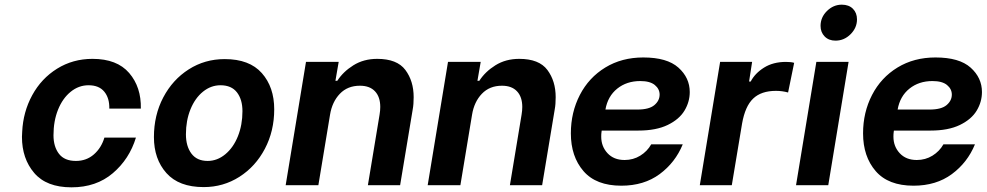

<svg xmlns="http://www.w3.org/2000/svg" viewBox="-20 -793 4224 822"><path d="M74 -207 75 -229Q79 -314 118 -385.5Q157 -457 224.5 -499Q292 -541 376 -541Q481 -541 533 -480.5Q585 -420 583 -328H448Q449 -373 426.5 -400.5Q404 -428 359 -428Q317 -428 282.5 -400Q248 -372 228.5 -323.5Q209 -275 209 -214Q209 -165 232.5 -134.5Q256 -104 305 -104Q350 -104 382 -132Q414 -160 427 -204H562Q534 -112 463 -51.5Q392 9 286 9Q179 9 126.5 -52.5Q74 -114 74 -207Z M639 -206Q639 -300 679 -376Q719 -452 788 -496Q857 -540 942 -540Q1048 -540 1101 -480Q1154 -420 1154 -325Q1154 -232 1114 -156Q1074 -80 1005 -36Q936 8 852 8Q746 8 692.5 -52Q639 -112 639 -206ZM1018 -317Q1018 -367 994.5 -397.5Q971 -428 924 -428Q883 -428 849 -400.5Q815 -373 795.5 -325Q776 -277 776 -218Q776 -167 799.5 -135.5Q823 -104 869 -104Q910 -104 944.5 -132.5Q979 -161 998.5 -209.5Q1018 -258 1018 -317Z M1290 -528H1430L1416 -447H1424Q1449 -486 1493 -513.5Q1537 -541 1595 -541Q1680 -541 1715.5 -493.5Q1751 -446 1751 -377Q1751 -346 1747 -325L1693 0H1555L1605 -302Q1608 -320 1608 -335Q1608 -378 1585.5 -402Q1563 -426 1521 -426Q1468 -426 1435 -391.5Q1402 -357 1393 -302L1343 0H1203Z M1898 -528H2038L2024 -447H2032Q2057 -486 2101 -513.5Q2145 -541 2203 -541Q2288 -541 2323.5 -493.5Q2359 -446 2359 -377Q2359 -346 2355 -325L2301 0H2163L2213 -302Q2216 -320 2216 -335Q2216 -378 2193.5 -402Q2171 -426 2129 -426Q2076 -426 2043 -391.5Q2010 -357 2001 -302L1951 0H1811Z M2424 -222Q2424 -312 2462.5 -386.5Q2501 -461 2571.5 -504Q2642 -547 2734 -547Q2836 -547 2884.5 -503.5Q2933 -460 2933 -399Q2933 -357 2910.5 -319.5Q2888 -282 2838.5 -258Q2789 -234 2713 -234H2556L2555 -226Q2554 -220 2554 -208Q2554 -166 2581 -137Q2608 -108 2654 -108Q2691 -108 2721 -126.5Q2751 -145 2768 -175H2903Q2871 -97 2804 -47.5Q2737 2 2640 2Q2532 2 2478 -60.5Q2424 -123 2424 -222ZM2709 -324Q2759 -324 2781.5 -343Q2804 -362 2804 -388Q2804 -412 2783.5 -429Q2763 -446 2721 -446Q2663 -446 2622.5 -413.5Q2582 -381 2572 -324Z M3063 -528H3200L3187 -444H3194Q3212 -479 3251 -503.5Q3290 -528 3345 -528Q3367 -528 3380 -524L3354 -397Q3329 -404 3302 -404Q3239 -404 3204.5 -371Q3170 -338 3157 -264L3113 0H2976Z M3475 -528H3613L3526 0H3388ZM3493 -682Q3493 -719 3520.5 -746Q3548 -773 3584 -773Q3614 -773 3631.5 -755.5Q3649 -738 3649 -710Q3649 -674 3621.5 -646.5Q3594 -619 3557 -619Q3528 -619 3510.5 -637Q3493 -655 3493 -682Z M3675 -222Q3675 -312 3713.5 -386.5Q3752 -461 3822.5 -504Q3893 -547 3985 -547Q4087 -547 4135.5 -503.5Q4184 -460 4184 -399Q4184 -357 4161.5 -319.5Q4139 -282 4089.5 -258Q4040 -234 3964 -234H3807L3806 -226Q3805 -220 3805 -208Q3805 -166 3832 -137Q3859 -108 3905 -108Q3942 -108 3972 -126.5Q4002 -145 4019 -175H4154Q4122 -97 4055 -47.5Q3988 2 3891 2Q3783 2 3729 -60.5Q3675 -123 3675 -222ZM3960 -324Q4010 -324 4032.5 -343Q4055 -362 4055 -388Q4055 -412 4034.5 -429Q4014 -446 3972 -446Q3914 -446 3873.5 -413.5Q3833 -381 3823 -324Z"/></svg>

Font: Be Vietnam
Style: Bold Italic
Weight: 700
Italic angle: -9.66701°
Designer: Gabriel Lam
Foundry: TypeRant
Version: Version 3.000